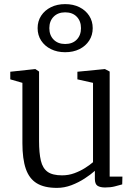

<svg xmlns="http://www.w3.org/2000/svg" viewBox="-20 -903 662 934"><path d="M491.5 9Q467.5 9 454.5 0.8Q441.5 -7.5 441.5 -33V-72Q421.5 -54 392 -34.8Q362.5 -15.5 327.8 -2.2Q293 11 257 11Q195.5 11 158.8 -11.5Q122 -34 105.5 -82Q89 -130 89 -206V-500L30 -517V-554L151 -567H152L170 -555V-218Q170 -158.5 178.8 -121.5Q187.5 -84.5 211.5 -67.2Q235.5 -50 282 -50Q313.5 -50 342 -60.5Q370.5 -71 393.8 -85.8Q417 -100.5 432.5 -114V-500L356.5 -517V-554L489.5 -567H490.5L513.5 -555V-44H575.5L574.5 -6Q558 -1.5 538 3.8Q518 9 491.5 9ZM297 -649Q258 -649 227.8 -664Q197.5 -679 180.2 -705.5Q163 -732 163 -766Q163 -800 180.2 -826.5Q197.5 -853 227.8 -868Q258 -883 297 -883Q336.5 -883 366.5 -868Q396.5 -853 413.8 -826.5Q431 -800 431 -766Q431 -732 413.8 -705.5Q396.5 -679 366.5 -664Q336.5 -649 297 -649ZM297 -689Q332.5 -689 353.2 -710.2Q374 -731.5 374 -766Q374 -800.5 353.2 -821.8Q332.5 -843 297 -843Q262 -843 241 -821.8Q220 -800.5 220 -766Q220 -731.5 241 -710.2Q262 -689 297 -689Z"/></svg>

Font: Merriweather 7pt Light
Style: Regular
Weight: 300
Designer: Eben Sorkin
Foundry: Eben Sorkin
Version: Version 2.200;gftools[0.9.31]